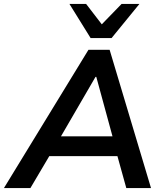

<svg xmlns="http://www.w3.org/2000/svg" viewBox="-60 -959 830 979"><path d="M-40 0 391 -705H499L710 0H584L529 -198L576 -163H153L212 -198L95 0ZM427 -567 233 -233 212 -264H548L522 -233L431 -567ZM402 -765 294 -939H379L459 -835L560 -939H651L509 -765Z"/></svg>

Font: Mulish ExtraLight
Style: Bold Italic
Weight: 700
Italic angle: -9°
Version: Version 3.603